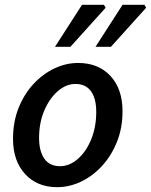

<svg xmlns="http://www.w3.org/2000/svg" viewBox="-20 -764 626 796"><path d="M217 12Q134 12 84 -42.5Q34 -97 34 -188Q34 -259 57 -316.5Q80 -374 119 -416Q158 -458 206 -480.5Q254 -503 304 -503Q388 -503 438 -449Q488 -395 488 -303Q488 -233 464.5 -175Q441 -117 402 -75Q363 -33 315 -10.5Q267 12 217 12ZM229 -75Q268 -75 302.5 -105Q337 -135 358 -186Q379 -237 379 -300Q379 -356 357 -386Q335 -416 293 -416Q254 -416 219.5 -386Q185 -356 163.5 -305.5Q142 -255 142 -192Q142 -137 164 -106Q186 -75 229 -75ZM208 -570 320 -744H411L418 -732L272 -570ZM376 -570 488 -744H579L586 -732L440 -570Z"/></svg>

Font: Source Sans 3 Semibold
Style: Italic
Weight: 600
Italic angle: -11°
Designer: Paul D. Hunt
Foundry: Adobe
Version: Version 3.052;hotconv 1.1.0;makeotfexe 2.6.0